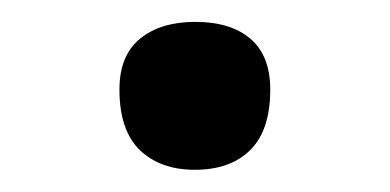

<svg xmlns="http://www.w3.org/2000/svg" viewBox="-20 -435 349 172"><path d="M154.5 -282.9Q186.2 -282.9 204.1 -300.5Q222.1 -318.2 222.1 -354.8Q222.1 -385.2 204.3 -400.3Q186.6 -415.4 155 -415.4Q123.8 -415.4 105.4 -400.3Q87 -385.2 87 -354.8Q87 -318.2 105.3 -300.5Q123.7 -282.9 154.5 -282.9Z"/></svg>

Font: Pinar FD VF
Style: Regular
Weight: 300
Designer: Amin Abedi
Version: Version 2.000